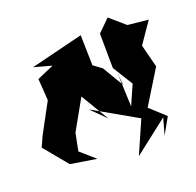

<svg xmlns="http://www.w3.org/2000/svg" viewBox="-137 -881 1106 1084"><g transform="rotate(-20 416.5 -339.0)"><path d="M693 0 748 -98 657 -181 782 -384 747 -521 833 -646 709 -659 619 -737 547 -666 549 -459 624 -338 572 -220 564 -423 571 -350 496 -476 446 -513 442 -695 127 -617 234 -588 133 -544 142 -414 47 -238 18 -174 135 -32 292 -7 205 -83 226 -188 332 -377 233 -524C299 -417 363 -308 428 -200L341 -286L603 -137L517 59L721 -100Z"/></g></svg>

Font: Asimov Silicon
Style: Regular
Weight: 400
Designer: Google
Version: Version 2.000980; 2014